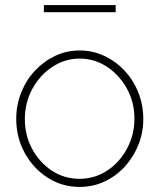

<svg xmlns="http://www.w3.org/2000/svg" viewBox="-20 -727 629 757"><path d="M294 10Q224 10 167 -27Q110 -64 77 -125Q44 -186 44 -258Q44 -313 63.5 -362Q83 -411 117.5 -448Q152 -485 197 -506.5Q242 -528 294 -528Q346 -528 391.5 -506.5Q437 -485 471.5 -448Q506 -411 525.5 -362Q545 -313 545 -258Q545 -204 525.5 -155.5Q506 -107 472 -70Q438 -33 392.5 -11.5Q347 10 294 10ZM78 -257Q78 -192 107.5 -138.5Q137 -85 185.5 -53.5Q234 -22 293 -22Q353 -22 402 -54Q451 -86 480.5 -140.5Q510 -195 510 -259Q510 -324 480.5 -377.5Q451 -431 402 -463.5Q353 -496 294 -496Q236 -496 186.5 -463.5Q137 -431 107.5 -376.5Q78 -322 78 -257ZM153 -679V-707H436V-679Z"/></svg>

Font: Raleway ExtraLight
Style: Regular
Weight: 200
Designer: Matt McInerney, Pablo Impallari, Rodrigo Fuenzalida
Foundry: Matt McInerney, Pablo Impallari, Rodrigo Fuenzalida
Version: Version 4.026